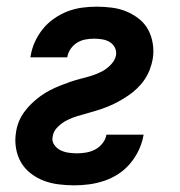

<svg xmlns="http://www.w3.org/2000/svg" viewBox="-20 -548 540 576"><path d="M203 8Q179 8 155.5 5Q132 2 111 -6Q90 -14 72 -28Q54 -42 43 -61Q32 -80 28 -103.5Q24 -127 28 -151Q30 -166 36 -181.5Q42 -197 52 -211Q62 -225 74.5 -237Q87 -249 100.5 -259Q114 -269 129.5 -277Q145 -285 160 -291Q175 -297 191 -302.5Q207 -308 223 -312Q239 -316 255 -321Q271 -326 285.5 -333.5Q300 -341 312.5 -354Q325 -367 328 -382Q330 -395 324.5 -405.5Q319 -416 309 -422Q299 -428 286.5 -430Q274 -432 262 -432Q249 -432 236 -429.5Q223 -427 211.5 -420Q200 -413 192 -401.5Q184 -390 182 -377V-376H71L72 -380Q75 -401 84.5 -422Q94 -443 108.5 -461Q123 -479 142.5 -492.5Q162 -506 183 -514Q204 -522 226 -525Q248 -528 270 -528Q293 -528 316 -525Q339 -522 359.5 -513.5Q380 -505 397.5 -491Q415 -477 425 -458Q435 -439 438.5 -416Q442 -393 438 -370Q435 -354 429 -338.5Q423 -323 413.5 -309Q404 -295 391.5 -283Q379 -271 365 -261.5Q351 -252 336.5 -244Q322 -236 306.5 -229.5Q291 -223 275 -218Q259 -213 243 -208.5Q227 -204 211.5 -199.5Q196 -195 180.5 -187Q165 -179 152.5 -166.5Q140 -154 138 -138Q135 -125 142.5 -114Q150 -103 161 -97.5Q172 -92 185 -90Q198 -88 211 -88Q225 -88 239 -90.5Q253 -93 265.5 -99.5Q278 -106 287.5 -118Q297 -130 299 -143L300 -144H411L410 -140Q406 -118 396 -97Q386 -76 370.5 -57.5Q355 -39 335 -26Q315 -13 292.5 -5.5Q270 2 247.5 5Q225 8 203 8Z"/></svg>

Font: Iosevka Oblique
Style: Bold
Weight: 700
Italic angle: -9°
Monospace: yes
Designer: Belleve Invis
Foundry: Belleve Invis
Version: Version 32.5.0; ttfautohint (v1.8.4)